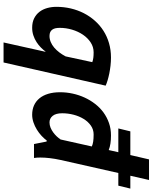

<svg xmlns="http://www.w3.org/2000/svg" viewBox="96 -808 892 1124"><g transform="rotate(90 542.0 -246.0)"><path d="M345.7 179.2H228.5L283.2 -66.4H281.7Q272 -53.2 258.1 -39.3Q244.1 -25.4 226.3 -13.9Q208.5 -2.4 187.5 4.6Q166.5 11.7 142.6 11.7Q110.4 11.7 87.2 0Q64 -11.7 49.1 -31.2Q34.2 -50.8 27.1 -76.4Q20 -102.1 20 -130.4Q20 -173.8 29.5 -214.4Q39.1 -254.9 57.1 -290.3Q75.2 -325.7 101.3 -355.2Q127.4 -384.8 160.4 -405.8Q193.4 -426.8 232.7 -438.2Q272 -449.7 316.9 -449.7Q340.3 -449.7 364.3 -447Q388.2 -444.3 409.9 -439.9Q431.6 -435.5 450.2 -429.9Q468.8 -424.3 481.4 -418.5ZM343.8 -340.3Q331.5 -344.7 317.9 -346.4Q304.2 -348.1 286.6 -348.1Q254.9 -348.1 228.5 -330.8Q202.1 -313.5 183.1 -285.4Q164.1 -257.3 153.6 -221.9Q143.1 -186.5 143.1 -149.9Q143.1 -136.7 145.3 -125.7Q147.5 -114.7 153.1 -106.7Q158.7 -98.6 167.7 -94.2Q176.8 -89.8 190.4 -89.8Q209 -89.8 226.3 -97.2Q243.7 -104.5 258.8 -117.4Q273.9 -130.4 286.9 -147.5Q299.8 -164.6 310.1 -184.1Z M1008.8 -563H1084L1066.9 -492.7H992.7L916.5 -154.8Q909.2 -121.6 905.8 -92Q902.3 -62.5 902.3 -37.6Q902.3 -27.3 902.6 -19.5Q902.8 -11.7 904.8 1H823.2L807.6 -78.1V-72.3H803.7V-75.2Q792.5 -59.6 775.9 -43.9Q759.3 -28.3 739 -15.9Q718.8 -3.4 696.3 4.2Q673.8 11.7 651.9 11.7Q621.6 11.7 597.4 1Q573.2 -9.8 555.9 -30.5Q538.6 -51.3 529.3 -81.8Q520 -112.3 520 -151.9Q520 -189.5 528.1 -226.1Q536.1 -262.7 551.3 -295.7Q566.4 -328.6 588.4 -356.9Q610.4 -385.3 638.4 -405.8Q666.5 -426.3 700.2 -438Q733.9 -449.7 772.5 -449.7Q799.8 -449.7 820.3 -446.5Q840.8 -443.4 858.4 -436.5L871.1 -492.7H731.9L749 -563H887.7L913.1 -672.4H1033.7ZM837.4 -337.4Q826.2 -342.8 809.1 -345.5Q792 -348.1 767.1 -348.1Q738.3 -348.1 715.3 -332Q692.4 -315.9 676.3 -289.8Q660.2 -263.7 651.6 -230.7Q643.1 -197.8 643.1 -164.1Q643.1 -127 658.2 -108.4Q673.3 -89.8 696.8 -89.8Q712.4 -89.8 727.3 -95.9Q742.2 -102.1 755.1 -111.6Q768.1 -121.1 778.6 -132.3Q789.1 -143.6 795.4 -153.8L795.9 -151.9Z"/></g></svg>

Font: PT Astra Sans
Style: Bold Italic
Weight: 700
Italic angle: -16°
Designer: A.Korolkova, I. Chaeva
Foundry: ParaType Ltd
Version: Version 1.002W